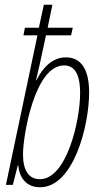

<svg xmlns="http://www.w3.org/2000/svg" viewBox="-20 -780 423 810"><path d="M149 10C290 10 356 -249 356 -390C356 -489 321 -538 258 -538C202 -538 161 -496 134 -442H132C142 -482 148 -510 174 -631H280L287 -663H181L201 -760H165L144 -663H85L79 -631H138L5 0H34L55 -82H57C62 -30 91 10 149 10ZM148 -24C101 -24 77 -62 77 -129C77 -207 126 -504 250 -504C291 -504 318 -473 318 -387C318 -270 261 -24 148 -24Z"/></svg>

Font: Noto Sans ExtraCondensed ExtraLight
Style: Italic
Weight: 200
Width: 2
Italic angle: -12°
Designer: Monotype Design Team
Foundry: Monotype Imaging Inc.
Version: Version 2.013